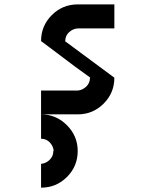

<svg xmlns="http://www.w3.org/2000/svg" viewBox="-20 -520 707 873"><path d="M166.7 225Q188.3 223.3 205.4 207.1Q222.5 190.8 222.5 166.7H224.2Q222.5 145 206.7 127.9Q190.8 110.8 166.7 110.8V0Q235 0 284.2 49.2Q333.3 98.3 333.3 166.7Q333.3 235.8 284.6 284.6Q235.8 333.3 166.7 333.3ZM333.3 -108.3Q355 -110 372.1 -126.2Q389.2 -142.5 389.2 -166.7H390.8Q356.7 -190.8 319.6 -218.3Q282.5 -245.8 236.7 -280.8Q190.8 -315.8 166.7 -333.3Q166.7 -402.5 215.4 -451.2Q264.2 -500 333.3 -500H500V-390.8H333.3Q310.8 -389.2 293.8 -373.3Q276.7 -357.5 276.7 -333.3H275Q285 -326.7 500 -166.7Q500 -97.5 451.2 -48.8Q402.5 0 333.3 0H166.7V-108.3Z"/></svg>

Font: 0xA000-Squareish-Mono
Style: Squareish-Mono-Bold
Weight: 700
Version: Version 0.1